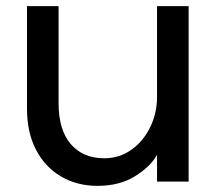

<svg xmlns="http://www.w3.org/2000/svg" viewBox="-20 -509 716 626"><path d="M492 83V-4Q470 35 419.5 66Q369 97 298 97Q231 97 178.5 66Q126 35 97 -21.5Q68 -78 68 -154V-489H171V-172Q171 -86 210.5 -39.5Q250 7 320 7Q369 7 408 -20.5Q447 -48 469.5 -94Q492 -140 492 -193V-489H595V83Z"/></svg>

Font: Gmarket Sans TTF Medium
Style: Regular
Weight: 500
Designer: Creative Director : Sungho Lee; Art Director : Kiwoong Choi; Project Manager : Sori Yang, Jongwook Yoon; Font Designer :
Foundry: Sandoll Inc.
Version: Version 1.000;hotconv 1.0.109;makeotfexe 2.5.65596